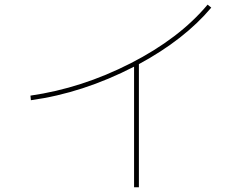

<svg xmlns="http://www.w3.org/2000/svg" viewBox="-20 -756 1040 816"><path d="M109.4 -349.6Q327.1 -380.9 534.7 -486.8Q742.2 -592.8 862.3 -736.3L877.9 -723.6Q763.7 -587.9 570.3 -483.4V40H549.8V-472.7Q332 -360.4 111.3 -330.1Z"/></svg>

Font: Mgen+ 1mn thin
Style: Regular
Weight: 100
Designer: [Source Han Sans]
Ryoko NISHIZUKA  (kana & ideographs); Paul D. Hunt (Latin, Greek & Cyrillic); Wenlong ZHANG  (bopomofo
Version: Version 1.059.20150602